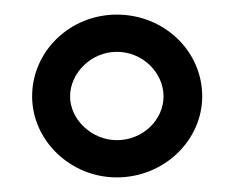

<svg xmlns="http://www.w3.org/2000/svg" viewBox="-20 -810 334 263"><path d="M24 -678C24 -618 76 -567 140 -567C205 -567 257 -618 257 -678C257 -740 205 -790 140 -790C76 -790 24 -740 24 -678ZM76 -678C76 -710 105 -739 140 -739C176 -739 204 -710 204 -678C204 -646 176 -618 140 -618C106 -618 76 -646 76 -678Z"/></svg>

Font: Ampere
Style: SuCnd
Weight: 400
Version: Version 1